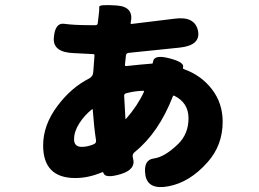

<svg xmlns="http://www.w3.org/2000/svg" viewBox="-20 -697 1040 770"><path d="M656 50Q573 66 563 5Q554 -56 597 -61.5Q640 -67 694 -119Q736 -160 736 -222.5Q736 -285 679 -313Q675 -315 673 -310Q616 -164 520 -87Q509 -78 513 -64Q527 -18 465 1Q402 20 395 -3Q394 -8 389 -6Q335 17 282 17Q153 17 153 -114Q153 -196 211 -273Q266 -346 337 -382Q353 -390 354 -408L359 -475Q359 -480 354 -480L276 -484Q190 -487 196 -547Q201 -607 238 -601.5Q275 -596 346 -596H363Q371 -596 372 -604L375 -629Q379 -659 378 -669.5Q377 -680 448 -675Q519 -670 504 -605Q503 -600 508 -601L680 -622Q761 -633 774 -574Q786 -515 700 -506L496 -485Q486 -484 485 -474L481 -437Q481 -432 486 -432L544 -438Q588 -442 590.5 -442Q593 -442 594 -451Q599 -479 660 -463Q721 -447 714 -427Q712 -422 717 -420Q787 -395 830 -339Q873 -283 873 -209Q873 -114 812 -46Q741 34 656 50ZM308 -108Q332 -108 357 -119Q367 -124 365 -135Q357 -187 352 -256Q352 -261 348 -258Q318 -234 297.5 -201.5Q277 -169 277 -138.5Q277 -108 308 -108ZM483 -222Q483 -217 486 -221Q531 -272 557 -328Q559 -333 554 -333Q520 -332 486 -323Q477 -321 478 -311Z"/></svg>

Font: Resource Han Rounded JP Heavy
Style: Regular
Weight: 900
Designer: Cyano Hao (round all glyphs); Ryoko NISHIZUKA 西塚涼子 (kana, bopomofo & ideographs); Paul D. Hunt (Latin, Greek & Cyrillic)
Foundry: Cyano Hao
Version: 0.990